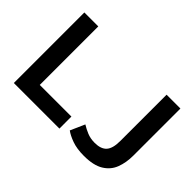

<svg xmlns="http://www.w3.org/2000/svg" viewBox="-117 -1007 1334 1334"><g transform="rotate(45 550.0 -339.5)"><path d="M82 0V-693H219V-118H530V0ZM784 14Q715 14 666.5 -3.5Q618 -21 590 -42L637 -148Q664 -131 697.5 -117Q731 -103 773 -103Q834 -103 862 -134Q890 -165 890 -238V-693H1026V-230Q1026 -162 1005 -106.5Q984 -51 931 -18.5Q878 14 784 14Z"/></g></svg>

Font: Ubuntu Sans
Style: Bold
Weight: 700
Designer: Dalton Maag Ltd
Foundry: Dalton Maag Ltd
Version: Version 1.006; ttfautohint (v1.8.4.7-5d5b)